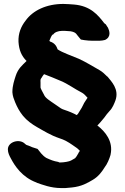

<svg xmlns="http://www.w3.org/2000/svg" viewBox="-20 -732 633 976"><path d="M20 27C20 45 28 60 35 73C55 111 92 169 166 196L167 197C196 207 239 224 291 224H312C321 223 331 222 345 221C395 216 425 198 452 182C479 166 497 143 511 120C526 101 536 75 542 55V54C557 -14 514 -64 475 -94C480 -99 485 -104 489 -109C494 -116 501 -122 510 -134C520 -148 526 -156 538 -169C552 -183 561 -206 567 -222C587 -279 545 -319 527 -342L526 -343H525C514 -354 501 -367 485 -376C453 -394 418 -416 381 -433C344 -449 298 -464 273 -481C268 -495 260 -513 234 -521C233 -522 232 -523 231 -525C238 -539 240 -551 249 -557H251C257 -568 277 -575 294 -575H311C318 -575 328 -574 339 -573C371 -567 367 -557 386 -537L391 -531C415 -526 444 -524 470 -525H487C496 -525 506 -527 514 -529C547 -545 536 -576 529 -591C526 -596 521 -602 518 -608L510 -614C478 -656 440 -702 356 -709C337 -710 323 -712 302 -712C216 -712 147 -679 110 -627C87 -598 72 -562 74 -519C77 -477 89 -448 115 -422C94 -401 72 -384 60 -347C53 -325 43 -297 43 -265V-263C44 -244 51 -227 57 -212C68 -186 78 -167 97 -143C117 -119 142 -101 168 -86C200 -68 238 -44 280 -30C309 -21 328 -9 347 4C368 19 375 22 383 32L386 34C385 36 382 42 379 45V46C372 59 366 68 362 72C360 73 353 77 341 84C332 89 306 94 283 94C282 94 281 93 280 93L276 91C252 87 238 81 216 71C195 59 181 37 171 25L143 16C138 14 133 11 124 8C122 7 114 5 113 4L107 -1C79 -29 20 -11 20 27ZM186 -287V-313C185 -327 186 -331 192 -337V-338C196 -345 200 -350 204 -355C230 -345 261 -333 288 -321C325 -306 357 -281 398 -260C408 -254 414 -247 425 -235C421 -228 413 -218 408 -209L407 -208V-207C400 -191 392 -178 381 -161L380 -160V-159C377 -154 375 -151 370 -147C363 -151 353 -156 341 -161C318 -171 299 -175 290 -181C278 -189 271 -194 261 -201C232 -221 210 -234 204 -250C198 -261 186 -283 186 -287Z"/></svg>

Font: Hussar Pisanka
Style: Blk
Weight: 700
Designer: Robert Jablonski
Foundry: Cannot Into Space Fonts
Version: Version 1.070